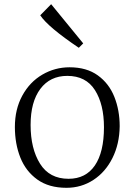

<svg xmlns="http://www.w3.org/2000/svg" viewBox="-20 -884 641 916"><path d="M51 0ZM551 -282Q550 -197 516.5 -130Q483 -63 425.5 -25.5Q368 12 297 12Q213 12 158 -27.5Q103 -67 77 -132.5Q51 -198 51 -278Q51 -363 86.5 -428Q122 -493 182 -528Q242 -563 312 -563Q393 -563 446.5 -524.5Q500 -486 525.5 -422Q551 -358 551 -282ZM126 -288Q126 -175 171 -103Q216 -31 307 -31Q389 -31 432.5 -94.5Q476 -158 476 -277Q476 -386 433 -454Q390 -522 301 -522Q219 -522 172.5 -460Q126 -398 126 -288ZM172 -811 224 -864 377 -677 356 -656Q209 -755 172 -811Z"/></svg>

Font: Martel UltraLight
Style: Regular
Weight: 250
Designer: Dan Reynolds
Foundry: Dan Reynolds
Version: Version 1.001; ttfautohint (v1.1) -l 5 -r 5 -G 72 -x 0 -D la